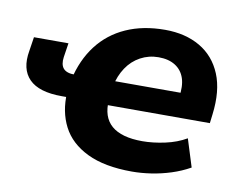

<svg xmlns="http://www.w3.org/2000/svg" viewBox="-63 -600 878 696"><g transform="rotate(10 376.0 -252.5)"><path d="M462 11Q361 11 297 -20Q233 -51 205 -105.5Q177 -160 181 -230L193 -214H164Q80 -214 44 -250.5Q8 -287 20 -355L28 -407H155L147 -355Q143 -327 155 -313Q167 -299 197 -299H216L188 -279Q205 -354 245.5 -407Q286 -460 348.5 -488Q411 -516 492 -516Q567 -516 621 -484.5Q675 -453 700 -392.5Q725 -332 714 -244L710 -211H319L335 -230Q330 -167 366.5 -135.5Q403 -104 480 -104Q519 -104 563 -113.5Q607 -123 641 -143L673 -41Q641 -23 605 -11.5Q569 0 532.5 5.5Q496 11 462 11ZM486 -414Q450 -414 419.5 -397.5Q389 -381 369 -351Q349 -321 341 -282L334 -301H599L584 -283Q591 -326 581.5 -354.5Q572 -383 547.5 -398.5Q523 -414 486 -414Z"/></g></svg>

Font: Nunito Sans 6pt ExtraBold
Style: Italic
Weight: 800
Italic angle: -9°
Version: Version 3.101;gftools[0.9.27]